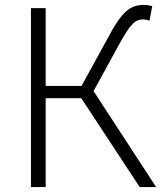

<svg xmlns="http://www.w3.org/2000/svg" viewBox="-20 -762 661 782"><path d="M361 -391 464 -579C514 -671 533 -683 565 -683C571 -683 579 -681 589 -678L600 -737C589 -740 578 -742 569 -742C512 -742 479 -721 418 -605L312 -412H166V-729H106V0H166V-362H311L549 0H616Z"/></svg>

Font: Spoqa Han Sans Neo Light
Style: Regular
Weight: 300
Designer: [Spoqa Han Sans Neo] Dong-huui Kim ___ Younghwa Kang ___ Yujin Lee ___ [Noto Sans] Ryoko NISHIZUKA ____ (kana & ideograp
Foundry: Spoqa (http://www.spoqa-han-sans.com)
Version: Version 1.100;hotconv 1.0.109;makeotfexe 2.5.65596